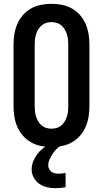

<svg xmlns="http://www.w3.org/2000/svg" viewBox="-20 -763 540 1007"><path d="M250 8Q222 8 194.5 2.5Q167 -3 143 -16.5Q119 -30 100.5 -51Q82 -72 71 -97.5Q60 -123 55.5 -150Q51 -177 51 -205V-530Q51 -558 55.5 -585Q60 -612 71 -637.5Q82 -663 100.5 -684Q119 -705 143 -718.5Q167 -732 194.5 -737.5Q222 -743 250 -743Q278 -743 305.5 -737.5Q333 -732 357 -718.5Q381 -705 399.5 -684Q418 -663 429 -637.5Q440 -612 444.5 -585Q449 -558 449 -530V-205Q449 -177 444.5 -150Q440 -123 429 -97.5Q418 -72 399.5 -51Q381 -30 357 -16.5Q333 -3 305.5 2.5Q278 8 250 8ZM250 -88Q264 -88 277.5 -92Q291 -96 301.5 -105Q312 -114 319 -125.5Q326 -137 330.5 -150.5Q335 -164 336.5 -177.5Q338 -191 338 -205V-530Q338 -544 336.5 -557.5Q335 -571 330.5 -584.5Q326 -598 319 -609.5Q312 -621 301.5 -630Q291 -639 277.5 -643Q264 -647 250 -647Q236 -647 222.5 -643Q209 -639 198.5 -630Q188 -621 181 -609.5Q174 -598 169.5 -584.5Q165 -571 163.5 -557.5Q162 -544 162 -530V-205Q162 -191 163.5 -177.5Q165 -164 169.5 -150.5Q174 -137 181 -125.5Q188 -114 198.5 -105Q209 -96 222.5 -92Q236 -88 250 -88ZM272 224Q249 224 227 219Q205 214 186.5 201.5Q168 189 157 168.5Q146 148 146 126Q146 104 154 84Q162 64 174.5 47Q187 30 203.5 16.5Q220 3 238 -8H301V0Q287 8 275.5 19.5Q264 31 255.5 44.5Q247 58 240 73Q233 88 233 105Q233 114 237.5 123Q242 132 250 138Q258 144 268 146Q278 148 287 148Q297 148 306 146.5Q315 145 324 144V219Q311 221 298 222.5Q285 224 272 224Z"/></svg>

Font: Iosevka Term
Style: Bold
Weight: 700
Monospace: yes
Designer: Belleve Invis
Foundry: Belleve Invis
Version: Version 30.0.1